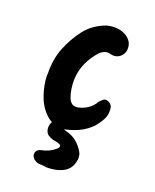

<svg xmlns="http://www.w3.org/2000/svg" viewBox="-108 -457 539 669"><g transform="rotate(20 161.5 -122.0)"><path d="M38 -164Q37 -214 53.5 -256Q70 -298 98 -335Q126 -371 173 -388Q192 -393 211 -391.5Q230 -390 248 -379Q256 -373 261.5 -366Q267 -359 269 -350Q274 -325 259 -309.5Q244 -294 221 -299Q208 -303 198 -299Q188 -295 179 -286Q115 -213 137 -122Q144 -93 159 -87Q174 -81 201 -94Q220 -103 233 -121Q235 -126 238 -129Q241 -132 245 -136Q255 -148 269 -142Q285 -134 285 -119Q287 -97 277.5 -79.5Q268 -62 254 -46Q235 -27 212.5 -16Q190 -5 164 1Q142 4 122.5 -1.5Q103 -7 87 -23Q67 -43 56.5 -67.5Q46 -92 41 -119Q39 -130 38 -142Q37 -154 38 -164ZM143 148Q136 146 128.5 146Q121 146 113 145Q103 142 96 136Q86 126 89 113Q93 101 107 98Q138 92 159 73Q172 60 156 55Q152 53 145.5 52Q139 51 134 50Q124 47 115.5 41.5Q107 36 104 23Q100 0 119 -19Q128 -28 137 -26Q146 -24 150 -11Q152 -2 157 1.5Q162 5 170 7Q210 17 234 58Q243 74 236.5 97Q230 120 213 131Q188 148 143 148Z"/></g></svg>

Font: Delicious Handrawn
Style: Regular
Weight: 400
Designer: Agung Rohmat
Foundry: Agung Rohmat
Version: Version 1.002; ttfautohint (v1.8.4.7-5d5b);gftools[0.9.27]